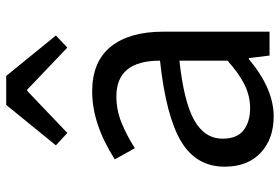

<svg xmlns="http://www.w3.org/2000/svg" viewBox="-158 -708 880 603"><g transform="rotate(-90 281.5 -407.0)"><path d="M59 -141Q59 -230 138 -277.5Q217 -325 392 -344Q392 -481 280 -481Q237 -481 197.5 -465Q158 -449 117 -423L82 -486Q193 -557 295 -557Q389 -557 436 -498.5Q483 -440 483 -334V0H408L400 -65H397Q304 13 217 13Q146 13 102.5 -28Q59 -69 59 -141ZM392 -132V-283Q263 -269 205 -236.5Q147 -204 147 -147Q147 -102 173.5 -81.5Q200 -61 243 -61Q281 -61 316.5 -78.5Q352 -96 392 -132ZM253 -827H344L471 -671L433 -635L301 -761H297L165 -635L126 -671Z"/></g></svg>

Font: Merged Yaku Han JP
Style: Regular
Weight: 400
Designer: Ryoko NISHIZUKA 西塚涼子 (kana, bopomofo & ideographs); Paul D. Hunt (Latin, Greek & Cyrillic); Sandoll Communications 산돌커뮤니
Foundry: Adobe
Version: Version 2.004